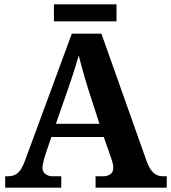

<svg xmlns="http://www.w3.org/2000/svg" viewBox="-20 -870 793 890"><path d="M4 0V-53H16Q34 -53 48 -59Q62 -65 73.5 -80.5Q85 -96 96 -126L313 -714H450L659 -125Q669 -97 680.5 -81.5Q692 -66 705.5 -59.5Q719 -53 735 -53H753V0H423V-53H462Q477 -53 491 -62Q505 -71 505 -92Q505 -100 503.5 -108Q502 -116 500 -123Q498 -130 496 -135L461 -235H218L189 -149Q187 -141 184 -131Q181 -121 179 -110.5Q177 -100 177 -92Q177 -73 191 -63Q205 -53 222 -53H264V0ZM239 -296H441L388 -460Q381 -483 373 -509.5Q365 -536 358 -563Q351 -590 345 -613Q339 -592 331 -566Q323 -540 314.5 -514Q306 -488 298 -465ZM230 -771V-850H520V-771Z"/></svg>

Font: Noto Serif Thai
Style: Regular
Weight: 400
Designer: Monotype Design Team
Foundry: Monotype Imaging Inc.
Version: Version 2.001